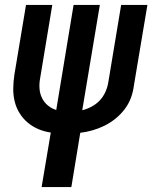

<svg xmlns="http://www.w3.org/2000/svg" viewBox="-20 -540 640 775"><path d="M148 215 185 -5Q158 -9 134.5 -19Q111 -29 91.5 -45.5Q72 -62 58.5 -84Q45 -106 39 -131.5Q33 -157 33.5 -184Q34 -211 38 -238L85 -520H191L142 -224Q138 -203 139.5 -182.5Q141 -162 149.5 -144.5Q158 -127 173 -114.5Q188 -102 207 -96L277 -520H383L312 -95Q332 -100 350.5 -110Q369 -120 383 -135Q397 -150 405.5 -169Q414 -188 417 -207L469 -520H575L520 -192Q517 -168 508 -144Q499 -120 483 -99Q467 -78 446 -61Q425 -44 401.5 -32.5Q378 -21 353.5 -14Q329 -7 304 -4L268 215Z"/></svg>

Font: Iosevka Extended Oblique
Style: Bold
Weight: 700
Width: 7
Italic angle: -9°
Monospace: yes
Designer: Belleve Invis
Foundry: Belleve Invis
Version: Version 32.5.0; ttfautohint (v1.8.4)